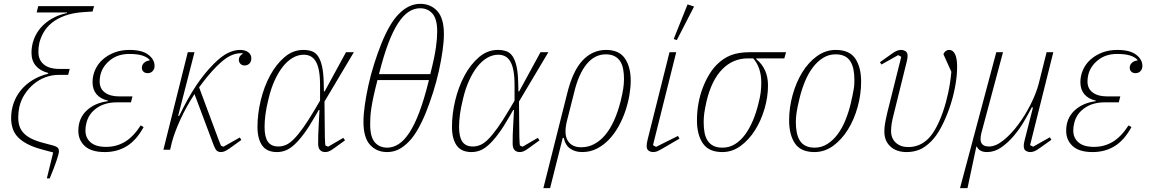

<svg xmlns="http://www.w3.org/2000/svg" viewBox="-20 -780 5986 1000"><path d="M257 14 197 -2Q153 -14 122.5 -30Q92 -46 73 -66Q54 -86 46 -111Q38 -136 38 -165Q38 -206 51 -243Q64 -280 89 -310.5Q114 -341 150 -363Q186 -385 231 -396V-400Q189 -411 166.5 -437.5Q144 -464 144 -505Q144 -542 156.5 -575.5Q169 -609 193 -636.5Q217 -664 251.5 -683.5Q286 -703 329 -712V-715H171L179 -748H470L462 -720L415 -717Q358 -713 317.5 -698Q277 -683 250 -661Q223 -639 207.5 -612Q192 -585 185 -557Q182 -543 181 -532Q180 -521 180 -509Q180 -468 208 -444.5Q236 -421 290 -421H343L335 -390H285Q250 -390 216.5 -377.5Q183 -365 156 -342.5Q129 -320 109 -289.5Q89 -259 81 -224Q75 -197 75 -168Q75 -143 81.5 -123Q88 -103 103.5 -86.5Q119 -70 145.5 -57Q172 -44 212 -34L261 -21Q276 -16 281.5 -9.5Q287 -3 287 8Q287 19 274.5 56.5Q262 94 239 149H224Z M589 -247Q526 -247 483.5 -217Q441 -187 430 -139Q427 -128 426 -119Q425 -110 425 -100Q425 -62 452 -38.5Q479 -15 533 -15Q586 -15 630 -41Q674 -67 713 -127L728 -118Q690 -49 640 -18.5Q590 12 526 12Q456 12 422 -19Q388 -50 388 -99Q388 -163 430.5 -203.5Q473 -244 542 -253V-256Q503 -265 482.5 -289.5Q462 -314 462 -352Q462 -386 476 -417Q490 -448 515.5 -470.5Q541 -493 576 -506.5Q611 -520 654 -520Q720 -520 752.5 -495Q785 -470 785 -437Q785 -420 775 -409.5Q765 -399 749 -399Q735 -399 727 -407Q719 -415 719 -427Q719 -442 730 -452.5Q741 -463 759 -465V-469Q744 -484 719 -491.5Q694 -499 653 -499Q594 -499 554 -467Q514 -435 503 -390Q501 -381 500 -372.5Q499 -364 499 -356Q499 -318 526.5 -298Q554 -278 599 -278H670L662 -247Z M958 -508H993L908 -177L913 -176Q957 -267 1000.5 -332.5Q1044 -398 1093 -447Q1135 -489 1168 -504.5Q1201 -520 1230 -520Q1257 -520 1273 -508Q1289 -496 1289 -476Q1289 -459 1279 -449Q1269 -439 1254 -439Q1240 -439 1232 -448Q1224 -457 1224 -468Q1224 -479 1230 -487.5Q1236 -496 1244 -499L1243 -503H1236Q1207 -503 1177.5 -488.5Q1148 -474 1108 -434Q1084 -410 1061 -382Q1038 -354 1017 -325L1119 -51L1131 -21L1144 -16L1229 -64L1237 -51L1177 -8Q1161 3 1151 7.5Q1141 12 1131 12Q1118 12 1110 5.5Q1102 -1 1094 -21L993 -290Q950 -224 919.5 -157.5Q889 -91 875 -38L866 0H831Z M1670 -251 1672 -65Q1673 -54 1673 -43.5Q1673 -33 1675 -22L1689 -16L1768 -62L1777 -49L1723 -10Q1704 4 1694 8Q1684 12 1674 12Q1657 12 1647 1.5Q1637 -9 1637 -32Q1637 -50 1637.5 -76.5Q1638 -103 1640 -130L1644 -207H1640L1621 -174Q1589 -118 1562 -82Q1535 -46 1511.5 -25Q1488 -4 1466.5 4Q1445 12 1423 12Q1369 12 1345 -23Q1321 -58 1321 -119Q1321 -186 1338 -257Q1355 -328 1386.5 -386.5Q1418 -445 1462 -482.5Q1506 -520 1560 -520Q1585 -520 1604.5 -513Q1624 -506 1637 -486.5Q1650 -467 1657.5 -433.5Q1665 -400 1666 -347L1667 -304H1671L1782 -508H1823ZM1430 -17Q1449 -17 1468.5 -25Q1488 -33 1510 -55Q1532 -77 1558.5 -114Q1585 -151 1620 -210L1647 -256V-306V-335Q1647 -382 1641 -413Q1635 -444 1623.5 -462Q1612 -480 1596.5 -487.5Q1581 -495 1562 -495Q1532 -495 1504 -478.5Q1476 -462 1452.5 -432Q1429 -402 1410 -360Q1391 -318 1379 -267Q1367 -219 1362.5 -183.5Q1358 -148 1358 -119Q1358 -66 1375.5 -41.5Q1393 -17 1430 -17Z M1996 12Q1942 12 1907.5 -25.5Q1873 -63 1873 -146Q1873 -183 1880 -232.5Q1887 -282 1899 -336.5Q1911 -391 1928.5 -446.5Q1946 -502 1966 -552Q1986 -602 2009 -642Q2032 -682 2056 -706Q2108 -760 2169 -760Q2223 -760 2257.5 -722.5Q2292 -685 2292 -602Q2292 -565 2285 -515.5Q2278 -466 2266 -411.5Q2254 -357 2236.5 -301.5Q2219 -246 2199 -196Q2179 -146 2156 -106Q2133 -66 2109 -42Q2083 -15 2055.5 -1.5Q2028 12 1996 12ZM1997 -11Q2028 -11 2057 -30Q2086 -49 2112.5 -89.5Q2139 -130 2163.5 -194.5Q2188 -259 2211 -351L2214 -363H1946Q1933 -313 1925.5 -278Q1918 -243 1914 -216.5Q1910 -190 1909 -170.5Q1908 -151 1908 -132Q1908 -67 1932 -39Q1956 -11 1997 -11ZM2168 -737Q2137 -737 2108.5 -718.5Q2080 -700 2053.5 -659.5Q2027 -619 2002.5 -554.5Q1978 -490 1955 -398L1954 -394H2221Q2233 -441 2240 -474.5Q2247 -508 2250.5 -533.5Q2254 -559 2255.5 -578Q2257 -597 2257 -616Q2257 -681 2232.5 -709Q2208 -737 2168 -737Z M2683 -251 2685 -65Q2686 -54 2686 -43.5Q2686 -33 2688 -22L2702 -16L2781 -62L2790 -49L2736 -10Q2717 4 2707 8Q2697 12 2687 12Q2670 12 2660 1.5Q2650 -9 2650 -32Q2650 -50 2650.5 -76.5Q2651 -103 2653 -130L2657 -207H2653L2634 -174Q2602 -118 2575 -82Q2548 -46 2524.5 -25Q2501 -4 2479.5 4Q2458 12 2436 12Q2382 12 2358 -23Q2334 -58 2334 -119Q2334 -186 2351 -257Q2368 -328 2399.5 -386.5Q2431 -445 2475 -482.5Q2519 -520 2573 -520Q2598 -520 2617.5 -513Q2637 -506 2650 -486.5Q2663 -467 2670.5 -433.5Q2678 -400 2679 -347L2680 -304H2684L2795 -508H2836ZM2443 -17Q2462 -17 2481.5 -25Q2501 -33 2523 -55Q2545 -77 2571.5 -114Q2598 -151 2633 -210L2660 -256V-306V-335Q2660 -382 2654 -413Q2648 -444 2636.5 -462Q2625 -480 2609.5 -487.5Q2594 -495 2575 -495Q2545 -495 2517 -478.5Q2489 -462 2465.5 -432Q2442 -402 2423 -360Q2404 -318 2392 -267Q2380 -219 2375.5 -183.5Q2371 -148 2371 -119Q2371 -66 2388.5 -41.5Q2406 -17 2443 -17Z M2934 -293Q2963 -411 3014.5 -465.5Q3066 -520 3137 -520Q3204 -520 3234.5 -476Q3265 -432 3265 -359Q3265 -325 3258 -284Q3251 -243 3237 -201.5Q3223 -160 3201.5 -121.5Q3180 -83 3152 -53.5Q3124 -24 3089 -6Q3054 12 3012 12Q2977 12 2951 -5Q2925 -22 2916 -62H2911L2845 200H2810ZM3007 -13Q3044 -13 3075.5 -30Q3107 -47 3132.5 -77.5Q3158 -108 3177.5 -151Q3197 -194 3211 -247Q3222 -291 3226 -318Q3230 -345 3230 -369Q3230 -397 3225.5 -420.5Q3221 -444 3210 -461Q3199 -478 3180.5 -487.5Q3162 -497 3135 -497Q3077 -497 3035 -445.5Q2993 -394 2970 -297L2933 -151Q2916 -82 2937 -47.5Q2958 -13 3007 -13Z M3519 -58 3430 -6Q3413 4 3403 8Q3393 12 3382 12Q3369 12 3358.5 5Q3348 -2 3348 -20Q3348 -25 3349 -33Q3350 -41 3353 -53L3467 -508H3502L3381 -24L3397 -15L3511 -72ZM3561 -757 3595 -746 3505 -571 3489 -577Z M3919 -476V-472Q3980 -422 3980 -335Q3980 -275 3962 -213.5Q3944 -152 3912.5 -102Q3881 -52 3837.5 -20Q3794 12 3742 12Q3672 12 3641 -33Q3610 -78 3610 -153Q3610 -199 3618 -242.5Q3626 -286 3640.5 -323.5Q3655 -361 3673.5 -391.5Q3692 -422 3713 -443Q3747 -477 3787 -492.5Q3827 -508 3884 -508H4074L4065 -476ZM3743 -11Q3779 -11 3808.5 -29.5Q3838 -48 3861 -79.5Q3884 -111 3901.5 -152.5Q3919 -194 3930 -240Q3939 -274 3942 -299Q3945 -324 3945 -350Q3945 -428 3903 -476H3876Q3797 -476 3741.5 -419Q3686 -362 3660 -253Q3651 -213 3648 -190Q3645 -167 3645 -144Q3645 -114 3649.5 -89.5Q3654 -65 3665.5 -47.5Q3677 -30 3695.5 -20.5Q3714 -11 3743 -11Z M4223 -11Q4259 -11 4289 -30Q4319 -49 4342.5 -80.5Q4366 -112 4383 -153.5Q4400 -195 4411 -241Q4417 -266 4420.5 -284Q4424 -302 4426.5 -316Q4429 -330 4429.5 -341.5Q4430 -353 4430 -364Q4430 -394 4425 -418.5Q4420 -443 4409 -460.5Q4398 -478 4379 -487.5Q4360 -497 4332 -497Q4296 -497 4266 -478Q4236 -459 4212.5 -427.5Q4189 -396 4172 -354.5Q4155 -313 4144 -267Q4132 -217 4128.5 -191.5Q4125 -166 4125 -144Q4125 -114 4130 -89.5Q4135 -65 4146 -47.5Q4157 -30 4176 -20.5Q4195 -11 4223 -11ZM4222 12Q4151 12 4120.5 -33Q4090 -78 4090 -153Q4090 -219 4108 -284.5Q4126 -350 4158 -402.5Q4190 -455 4235 -487.5Q4280 -520 4333 -520Q4404 -520 4434.5 -475Q4465 -430 4465 -355Q4465 -289 4447 -223.5Q4429 -158 4396.5 -105.5Q4364 -53 4319.5 -20.5Q4275 12 4222 12Z M4563 -456 4622 -498Q4640 -511 4651 -515.5Q4662 -520 4673 -520Q4685 -520 4696 -513.5Q4707 -507 4707 -489Q4707 -483 4706 -476Q4705 -469 4702 -457L4637 -194Q4627 -156 4624 -135.5Q4621 -115 4621 -98Q4621 -59 4646 -36.5Q4671 -14 4710 -14Q4771 -14 4815 -58Q4836 -79 4855.5 -115Q4875 -151 4891 -197Q4907 -243 4918.5 -296.5Q4930 -350 4935 -406L4894 -497Q4896 -506 4904.5 -513Q4913 -520 4924 -520Q4943 -520 4954 -498.5Q4965 -477 4965 -432Q4965 -384 4954.5 -328Q4944 -272 4925.5 -218.5Q4907 -165 4882.5 -118.5Q4858 -72 4830 -44Q4798 -12 4767.5 0Q4737 12 4702 12Q4649 12 4617.5 -17Q4586 -46 4586 -95Q4586 -115 4589.5 -136Q4593 -157 4601 -192L4674 -484L4658 -493L4571 -444Z M5169 -508H5204L5091 -86Q5089 -77 5088 -69.5Q5087 -62 5087 -56Q5087 -17 5131 -17Q5166 -17 5206 -49Q5246 -81 5282.5 -130Q5319 -179 5348 -236.5Q5377 -294 5390 -344L5431 -508H5466L5345 -24L5361 -16L5448 -65L5456 -52L5397 -10Q5379 3 5368 7.5Q5357 12 5346 12Q5334 12 5323 5.5Q5312 -1 5312 -21Q5312 -26 5313 -33Q5314 -40 5317 -51L5360 -220L5354 -221Q5337 -188 5313 -147Q5289 -106 5259 -71Q5229 -36 5194.5 -12Q5160 12 5121 12Q5099 12 5086 4Q5073 -4 5068 -16H5065L5019 200H4980Z M5734 -247Q5671 -247 5628.5 -217Q5586 -187 5575 -139Q5572 -128 5571 -119Q5570 -110 5570 -100Q5570 -62 5597 -38.5Q5624 -15 5678 -15Q5731 -15 5775 -41Q5819 -67 5858 -127L5873 -118Q5835 -49 5785 -18.5Q5735 12 5671 12Q5601 12 5567 -19Q5533 -50 5533 -99Q5533 -163 5575.5 -203.5Q5618 -244 5687 -253V-256Q5648 -265 5627.5 -289.5Q5607 -314 5607 -352Q5607 -386 5621 -417Q5635 -448 5660.5 -470.5Q5686 -493 5721 -506.5Q5756 -520 5799 -520Q5865 -520 5897.5 -495Q5930 -470 5930 -437Q5930 -420 5920 -409.5Q5910 -399 5894 -399Q5880 -399 5872 -407Q5864 -415 5864 -427Q5864 -442 5875 -452.5Q5886 -463 5904 -465V-469Q5889 -484 5864 -491.5Q5839 -499 5798 -499Q5739 -499 5699 -467Q5659 -435 5648 -390Q5646 -381 5645 -372.5Q5644 -364 5644 -356Q5644 -318 5671.5 -298Q5699 -278 5744 -278H5815L5807 -247Z"/></svg>

Font: IBM Plex Serif ExtLt
Style: Italic
Weight: 200
Italic angle: -14°
Designer: Mike Abbink, Paul van der Laan, Pieter van Rosmalen
Foundry: Bold Monday
Version: Version 3.001